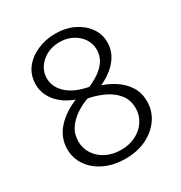

<svg xmlns="http://www.w3.org/2000/svg" viewBox="-168 -824 901 955"><g transform="rotate(-30 282.5 -346.0)"><path d="M280 11Q211 11 159 -14Q107 -39 78.5 -81Q50 -123 50 -174Q50 -241 96 -291.5Q142 -342 218 -371L271 -346Q229 -332 194 -308.5Q159 -285 138 -253.5Q117 -222 117 -179Q117 -141 138 -108.5Q159 -76 196.5 -57Q234 -38 282 -38Q329 -38 366.5 -57Q404 -76 425.5 -109Q447 -142 447 -181Q447 -231 419.5 -264Q392 -297 348 -317Q304 -337 254 -345L210 -360V-368Q145 -392 110 -435.5Q75 -479 75 -531Q75 -584 103.5 -622Q132 -660 180.5 -681.5Q229 -703 284 -703Q344 -703 390 -680.5Q436 -658 462.5 -620.5Q489 -583 489 -537Q489 -480 450.5 -435Q412 -390 346 -362L294 -387Q326 -399 356.5 -419Q387 -439 406 -467Q425 -495 425 -532Q425 -564 407.5 -592Q390 -620 357.5 -638Q325 -656 281 -656Q240 -656 207.5 -638.5Q175 -621 156.5 -593Q138 -565 138 -532Q138 -479 182 -440Q226 -401 311 -387L356 -374V-366Q395 -353 431 -329Q467 -305 490 -269Q513 -233 513 -183Q513 -129 483 -85Q453 -41 400.5 -15Q348 11 280 11Z"/></g></svg>

Font: Murecho Thin Light
Style: Regular
Weight: 300
Version: Version 1.010